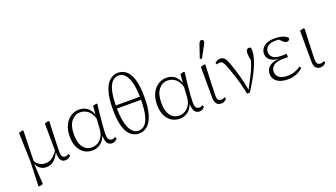

<svg xmlns="http://www.w3.org/2000/svg" viewBox="-77 -1418 3954 2262"><g transform="rotate(-20 1900.5 -287.5)"><path d="M104 189 115 -115 104 -478 151 -492 162 -484Q160 -400 158 -334Q156 -268 155 -213Q154 -158 153 -106Q176 -69 207 -52Q238 -35 277 -35Q324 -35 360.5 -61Q397 -87 431 -137L428 -478L475 -492L486 -484Q483 -391 480 -323.5Q477 -256 475.5 -203.5Q474 -151 474 -103Q474 -60 486.5 -45.5Q499 -31 523 -31Q537 -31 548 -35.5Q559 -40 568 -45L578 -23Q568 -10 550.5 1Q533 12 508 12Q471 12 453 -16Q435 -44 433 -108L431 -111Q403 -53 364.5 -20.5Q326 12 270 12Q229 12 196 -11Q163 -34 148 -74L147 -72L162 184L116 197Z M705 -235Q705 -135 745 -79.5Q785 -24 857 -24Q893 -24 927 -42.5Q961 -61 985 -99.5Q1009 -138 1013 -197L1021 -324Q999 -397 956 -428.5Q913 -460 862 -460Q795 -460 750 -403.5Q705 -347 705 -235ZM848 13Q791 13 746.5 -15.5Q702 -44 676 -98.5Q650 -153 650 -231Q650 -316 679 -374.5Q708 -433 755.5 -464Q803 -495 859 -495Q980 -495 1024 -372L1033 -478L1076 -491L1088 -484Q1079 -415 1071.5 -342Q1064 -269 1059.5 -209Q1055 -149 1055 -116Q1055 -67 1069.5 -49.5Q1084 -32 1107 -32Q1120 -32 1130 -36Q1140 -40 1150 -46L1162 -24Q1151 -9 1134 1.5Q1117 12 1094 12Q1059 12 1038 -15Q1017 -42 1015 -112Q995 -54 951 -20.5Q907 13 848 13Z M1435 13Q1376 13 1331 -24Q1286 -61 1261.5 -143Q1237 -225 1237 -358Q1237 -498 1263.5 -583Q1290 -668 1336 -707Q1382 -746 1439 -746Q1499 -746 1543.5 -708Q1588 -670 1612.5 -588Q1637 -506 1637 -373Q1637 -234 1610.5 -149Q1584 -64 1538 -25.5Q1492 13 1435 13ZM1437 -713Q1394 -713 1360.5 -682.5Q1327 -652 1307.5 -582Q1288 -512 1286 -392H1588Q1584 -561 1542.5 -637Q1501 -713 1437 -713ZM1438 -20Q1482 -20 1515.5 -51.5Q1549 -83 1568 -156Q1587 -229 1588 -353H1286Q1288 -235 1308.5 -161.5Q1329 -88 1362.5 -54Q1396 -20 1438 -20Z M1800 -235Q1800 -135 1840 -79.5Q1880 -24 1952 -24Q1988 -24 2022 -42.5Q2056 -61 2080 -99.5Q2104 -138 2108 -197L2116 -324Q2094 -397 2051 -428.5Q2008 -460 1957 -460Q1890 -460 1845 -403.5Q1800 -347 1800 -235ZM1943 13Q1886 13 1841.5 -15.5Q1797 -44 1771 -98.5Q1745 -153 1745 -231Q1745 -316 1774 -374.5Q1803 -433 1850.5 -464Q1898 -495 1954 -495Q2075 -495 2119 -372L2128 -478L2171 -491L2183 -484Q2174 -415 2166.5 -342Q2159 -269 2154.5 -209Q2150 -149 2150 -116Q2150 -67 2164.5 -49.5Q2179 -32 2202 -32Q2215 -32 2225 -36Q2235 -40 2245 -46L2257 -24Q2246 -9 2229 1.5Q2212 12 2189 12Q2154 12 2133 -15Q2112 -42 2110 -112Q2090 -54 2046 -20.5Q2002 13 1943 13Z M2464 12Q2427 12 2405.5 -12Q2384 -36 2384 -97L2383 -477L2431 -490L2442 -482Q2436 -330 2432 -241.5Q2428 -153 2428 -103Q2428 -60 2441.5 -45.5Q2455 -31 2478 -31Q2493 -31 2504 -35.5Q2515 -40 2524 -45L2533 -23Q2523 -10 2505.5 1Q2488 12 2464 12ZM2404 -571 2457 -727Q2471 -772 2494 -772Q2505 -772 2513 -765.5Q2521 -759 2521 -747Q2521 -737 2516.5 -727.5Q2512 -718 2502 -699L2428 -561Z M2787 6Q2765 -106 2735.5 -199.5Q2706 -293 2676 -371Q2658 -418 2644.5 -433Q2631 -448 2611 -448Q2598 -448 2588 -445Q2578 -442 2571 -439L2561 -462Q2573 -473 2591.5 -481.5Q2610 -490 2629 -490Q2664 -490 2684.5 -465Q2705 -440 2725 -382Q2752 -305 2777.5 -215.5Q2803 -126 2819 -31L2842 -74Q2880 -144 2909.5 -204.5Q2939 -265 2964 -343Q2958 -377 2955 -400Q2952 -423 2952 -441Q2952 -468 2963 -481Q2974 -494 2992 -494Q3007 -494 3015 -486Q3018 -470 3018 -446Q3018 -404 3002 -350.5Q2986 -297 2958.5 -237Q2931 -177 2895.5 -115Q2860 -53 2822 6Z M3296 13Q3214 13 3164.5 -22.5Q3115 -58 3115 -120Q3115 -178 3158.5 -212.5Q3202 -247 3282 -251Q3212 -255 3173 -286Q3134 -317 3134 -366Q3134 -420 3178.5 -457.5Q3223 -495 3311 -495Q3364 -495 3407.5 -482.5Q3451 -470 3474 -444Q3476 -428 3466 -417.5Q3456 -407 3440 -407Q3413 -407 3386 -435L3357 -464Q3348 -465 3338 -465.5Q3328 -466 3316 -466Q3250 -466 3216.5 -439.5Q3183 -413 3183 -369Q3183 -326 3216.5 -300Q3250 -274 3325 -274Q3339 -274 3353 -274.5Q3367 -275 3386 -275V-233Q3367 -234 3355 -234Q3343 -234 3331 -234Q3244 -234 3206.5 -204Q3169 -174 3169 -130Q3169 -80 3205.5 -54Q3242 -28 3310 -28Q3358 -28 3399.5 -42.5Q3441 -57 3475 -82L3491 -61Q3460 -30 3412 -8.5Q3364 13 3296 13Z M3708 12Q3671 12 3649.5 -12Q3628 -36 3628 -97L3627 -477L3675 -490L3686 -482Q3680 -330 3676 -241.5Q3672 -153 3672 -103Q3672 -60 3685.5 -45.5Q3699 -31 3722 -31Q3737 -31 3748 -35.5Q3759 -40 3768 -45L3777 -23Q3767 -10 3749.5 1Q3732 12 3708 12Z"/></g></svg>

Font: Source Serif 4 SmText Light
Style: Regular
Weight: 300
Designer: Frank Grießhammer
Foundry: Adobe
Version: Version 4.005;hotconv 1.1.0;makeotfexe 2.6.0